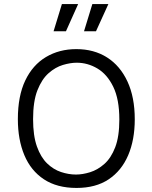

<svg xmlns="http://www.w3.org/2000/svg" viewBox="-20 -914 751 946"><path d="M357 12Q261 12 196.5 -30.5Q132 -73 100 -149.5Q68 -226 68 -327Q68 -441 104.5 -517.5Q141 -594 206.5 -633Q272 -672 356 -672Q443 -672 507.5 -631Q572 -590 608 -512.5Q644 -435 644 -326Q644 -225 611.5 -149Q579 -73 515.5 -30.5Q452 12 357 12ZM354 -54Q387 -54 424 -65.5Q461 -77 494 -106Q527 -135 547.5 -188Q568 -241 568 -325Q568 -425 538 -486.5Q508 -548 460 -576.5Q412 -605 358 -605Q327 -605 290 -594Q253 -583 219.5 -553.5Q186 -524 164.5 -469.5Q143 -415 143 -327Q143 -245 162 -192Q181 -139 212 -109Q243 -79 280.5 -66.5Q318 -54 354 -54ZM305 -760H244L285 -894H365ZM453 -760H394L435 -894H514Z"/></svg>

Font: Bricolage Grotesque 10pt Light
Style: Regular
Weight: 300
Designer: Mathieu Triay
Foundry: Atelier Triay
Version: Version 1.000; ttfautohint (v1.8.4.7-5d5b);gftools[0.9.32]